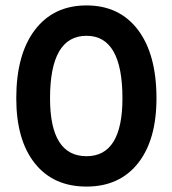

<svg xmlns="http://www.w3.org/2000/svg" viewBox="-20 -680 636 708"><path d="M40 -317.5Q40 -479.5 108.8 -569.8Q177.5 -660 299 -660Q420.5 -660 488.8 -569.8Q557 -479.5 557 -317.5Q557 -164 488.8 -78Q420.5 8 299 8Q176.5 8 108.2 -78Q40 -164 40 -317.5ZM431.5 -317.5Q431.5 -548 299 -548Q164.5 -548 164.5 -317.5Q164.5 -104 299 -104Q431.5 -104 431.5 -317.5Z"/></svg>

Font: Overused Grotesk SemiBold
Style: Regular
Weight: 610
Version: Version 0.004